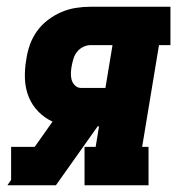

<svg xmlns="http://www.w3.org/2000/svg" viewBox="-20 -550 540 570"><path d="M2 0 13 -16V-114H83L136 -189Q112 -200 93.5 -219Q75 -238 65 -263Q55 -288 54 -316.5Q53 -345 58 -373Q61 -395 68.5 -416.5Q76 -438 89.5 -457Q103 -476 122 -490.5Q141 -505 162 -514Q183 -523 205 -526.5Q227 -530 249 -530H486V-416H452L402 -114H421V0H231V-114H264L274 -175H270L146 0ZM220 -289H293L314 -416H249Q238 -416 227.5 -411Q217 -406 209.5 -397Q202 -388 198.5 -377Q195 -366 193 -355Q191 -345 190.5 -334Q190 -323 192.5 -313.5Q195 -304 202.5 -296.5Q210 -289 220 -289Z"/></svg>

Font: Iosevka Slab Heavy Oblique
Style: Regular
Weight: 900
Italic angle: -9°
Monospace: yes
Designer: Belleve Invis
Foundry: Belleve Invis
Version: Version 11.1.1; ttfautohint (v1.8.3)